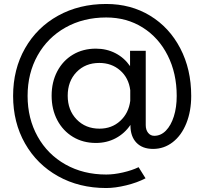

<svg xmlns="http://www.w3.org/2000/svg" viewBox="-20 -735 1029 967"><path d="M46 -252Q46 -386 106 -491.5Q166 -597 272.5 -656Q379 -715 515 -715Q639 -715 736 -656Q833 -597 888 -491.5Q943 -386 943 -252Q943 -175 918.5 -114Q894 -53 850 -19Q806 15 751 15Q697 15 667 -16.5Q637 -48 637 -103V-106Q608 -63 563 -39Q518 -15 463 -15Q398 -15 347.5 -45.5Q297 -76 268.5 -130Q240 -184 240 -253Q240 -322 268.5 -376Q297 -430 347.5 -460Q398 -490 463 -490Q517 -490 561.5 -467Q606 -444 635 -402V-479H714V-105Q714 -81 726 -66Q738 -51 757 -51Q790 -51 815.5 -77Q841 -103 855.5 -148.5Q870 -194 870 -252Q870 -366 824.5 -456Q779 -546 698.5 -596.5Q618 -647 515 -647Q400 -647 310 -596.5Q220 -546 169.5 -456Q119 -366 119 -252Q119 -138 169.5 -47.5Q220 43 310 93.5Q400 144 515 144Q554 144 599.5 133.5Q645 123 678 107L713 163Q671 185 615.5 198.5Q560 212 515 212Q379 212 272.5 152.5Q166 93 106 -12.5Q46 -118 46 -252ZM481 -87Q543 -87 585.5 -126Q628 -165 636 -227V-281Q628 -343 585 -380.5Q542 -418 480 -418Q410 -418 365.5 -372Q321 -326 321 -253Q321 -180 366 -133.5Q411 -87 481 -87Z"/></svg>

Font: Oak Sans
Style: Regular
Weight: 400
Designer: Erik Kennedy, Walven
Foundry: Erik Kennedy, Walven
Version: Version 1.000